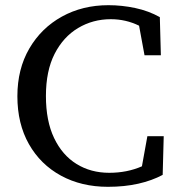

<svg xmlns="http://www.w3.org/2000/svg" viewBox="-20 -705 691 740"><path d="M396 15Q294 15 215 -28Q136 -71 91.5 -149.5Q47 -228 47 -334Q47 -439 93 -518Q139 -597 218.5 -641Q298 -685 398 -685Q450 -685 501.5 -674Q553 -663 596 -639L600 -492H537L516 -606Q465 -631 407 -631Q338 -631 281 -597Q224 -563 190.5 -497.5Q157 -432 157 -335Q157 -239 188.5 -173Q220 -107 275 -73Q330 -39 401 -39Q470 -39 527 -64L548 -180H611L607 -31Q566 -9 513 3Q460 15 396 15Z"/></svg>

Font: Source Serif 4 SmText
Style: Regular
Weight: 400
Designer: Frank Grießhammer
Foundry: Adobe
Version: Version 4.005;hotconv 1.1.0;makeotfexe 2.6.0